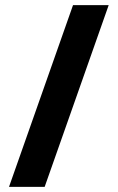

<svg xmlns="http://www.w3.org/2000/svg" viewBox="-20 -710 457 745"><path d="M15 15 263.3 -690H401.7L153.3 15Z"/></svg>

Font: Funnel Display Light ExtraBold
Style: Regular
Weight: 800
Version: Version 1.000